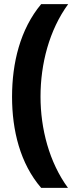

<svg xmlns="http://www.w3.org/2000/svg" viewBox="-20 -746 376 924"><path d="M38 -280C38 -119 77 41 178 158H307C217 35 175 -126 175 -281C175 -439 217 -601 308 -726H178C77 -605 38 -443 38 -280Z"/></svg>

Font: Noto Sans Canadian Aboriginal
Style: Bold
Weight: 700
Designer: Monotype Design Team, Typotheque's Kevin King
Foundry: Monotype Imaging Inc.
Version: Version 2.004